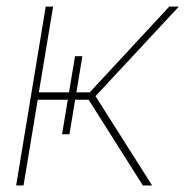

<svg xmlns="http://www.w3.org/2000/svg" viewBox="-20 -566 566 586"><path d="M29.3 0 119.6 -545.9H142.1L98.6 -284.2H253.9L496.6 -545.9H525.9L271.5 -272.5L444.3 0H416L250.5 -261.7H95.2L51.8 0ZM209 -394.5H231.4L191.9 -156.2H169.4Z"/></svg>

Font: Inter 28pt Thin
Style: Italic
Weight: 250
Italic angle: -9.3988°
Designer: Rasmus Andersson
Foundry: rsms
Version: Version 4.001;git-66647c0bb